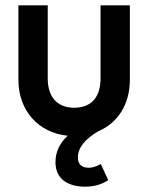

<svg xmlns="http://www.w3.org/2000/svg" viewBox="-20 -500 557 720"><path d="M299 200C342 200 367 187 386 176L358 115C347 121 332 129 312 129C285 129 272 114 272 91C272 51 303 19 349 -8C422 -39 467 -109 467 -201V-480H357V-206C357 -135 322 -96 258 -96C195 -96 159 -136 159 -206V-480H49V-201C49 -85 124 -2 234 9C203 37 188 71 188 108C188 176 241 200 299 200Z"/></svg>

Font: MV Cash Medium
Style: Regular
Weight: 500
Designer: Rodrigo Fuenzalida
Foundry: fragTYPE
Version: Version 1.100;Glyphs 3.1.2 (3151)